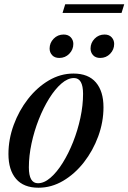

<svg xmlns="http://www.w3.org/2000/svg" viewBox="-20 -867 601 898"><path d="M323.5 -523Q393 -523 428.5 -481.5Q464 -440 464 -365.5Q464 -296.5 439.5 -229.5Q415 -162.5 372.5 -108Q330 -53.5 275.2 -21.2Q220.5 11 160 11Q90.5 11 55 -30.5Q19.5 -72 19.5 -146.5Q19.5 -215.5 44 -282.5Q68.5 -349.5 111 -404Q153.5 -458.5 208.2 -490.8Q263 -523 323.5 -523ZM157.5 -10Q186.5 -10 216.2 -35.8Q246 -61.5 273.2 -105.2Q300.5 -149 322 -203.2Q343.5 -257.5 356 -315.8Q368.5 -374 368.5 -428Q368.5 -502 326 -502Q297 -502 267.2 -476.2Q237.5 -450.5 210.2 -406.8Q183 -363 161.5 -308.8Q140 -254.5 127.5 -196.2Q115 -138 115 -84Q115 -10 157.5 -10ZM257.5 -596Q235.5 -596 223.8 -609Q212 -622 212 -640Q212 -666.5 231 -686Q250 -705.5 277.5 -705.5Q299 -705.5 311 -692.5Q323 -679.5 323 -661.5Q323 -635 304 -615.5Q285 -596 257.5 -596ZM448.5 -596Q427 -596 415.2 -609Q403.5 -622 403.5 -640Q403.5 -666.5 422.5 -686Q441.5 -705.5 469 -705.5Q490.5 -705.5 502.2 -692.5Q514 -679.5 514 -661.5Q514 -635 495.2 -615.5Q476.5 -596 448.5 -596ZM272.5 -806.5 285 -847H561L548.5 -806.5Z"/></svg>

Font: Newsreader 72pt Medium
Style: Italic
Weight: 500
Italic angle: -17°
Designer: Hugues Gentile
Foundry: Production Type
Version: Version 1.003; ttfautohint (v1.8.3)